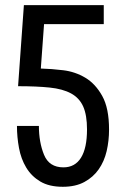

<svg xmlns="http://www.w3.org/2000/svg" viewBox="-20 -707 468 737"><path d="M378.3 -687.3H71.7L49.4 -376.1Q120.6 -376.1 170.7 -370.9Q220.9 -365.7 252.7 -348.4Q284.6 -331.1 299.3 -298.3Q314 -265.4 314 -210.1Q314 -138.6 290.9 -101.6Q267.9 -64.6 223.4 -64.6Q168.7 -64.6 149 -112.9Q129.3 -161.1 129.3 -223.7H45.1Q45.1 -180.9 52.9 -139Q60.6 -97.1 80.6 -63.9Q100.6 -30.6 134.6 -10.3Q168.6 10 221.1 10Q269.9 10 303.8 -8.4Q337.7 -26.7 358.9 -57.1Q380.1 -87.4 389.4 -127Q398.6 -166.6 398.6 -209.7Q398.6 -291.9 372.4 -338.7Q346.3 -385.6 307.4 -408.7Q268.4 -431.9 222.5 -437.4Q176.6 -443 136.7 -443.9L149.1 -614.4H378.3Z"/></svg>

Font: Secuela Black
Style: Regular
Weight: 900
Designer: Fernando Haro
Foundry: deFharo
Version: Version 1.704